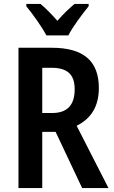

<svg xmlns="http://www.w3.org/2000/svg" viewBox="-20 -957 578 977"><path d="M216 -777H328C350 -821 399 -886 431 -925V-937H359C329 -911 304 -888 272 -851C242 -885 212 -916 186 -937H114V-925C147 -885 194 -819 216 -777ZM243 -714H74V0H195V-286H263L398 0H532L370 -317C443 -353 483 -415 483 -509C483 -646 406 -714 243 -714ZM242 -612C322 -612 360 -579 360 -503C360 -421 321 -382 246 -382H195V-612Z"/></svg>

Font: Noto Sans Khmer Condensed SemiBold
Style: Regular
Weight: 600
Width: 3
Designer: Danh Hong and the Monotype Design Team
Foundry: Monotype Imaging Inc.
Version: Version 2.004